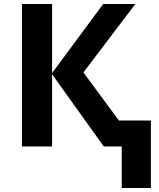

<svg xmlns="http://www.w3.org/2000/svg" viewBox="-20 -734 796 962"><path d="M590 0H500L241 -362V0H90V-714H241V-368L497 -714H658L398 -371L576 -130H736V208H590Z"/></svg>

Font: OpenSansMMV
Style: Bold
Weight: 700
Foundry: Ascender Corporation
Version: Version 4.001